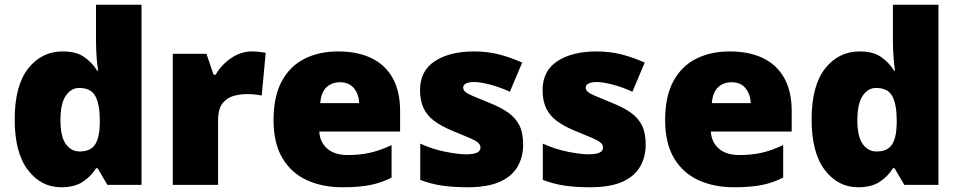

<svg xmlns="http://www.w3.org/2000/svg" viewBox="-20 -780 4045 810"><path d="M238 10Q153 10 97.5 -63Q42 -136 42 -276Q42 -418 98.5 -490.5Q155 -563 245 -563Q301 -563 334.5 -540Q368 -517 390 -482H394Q390 -503 387.5 -540Q385 -577 385 -612V-760H577V0H433L392 -70H385Q365 -37 330 -13.5Q295 10 238 10ZM316 -141Q362 -141 381 -170Q400 -199 401 -259V-274Q401 -339 382.5 -374Q364 -409 314 -409Q280 -409 257.5 -376Q235 -343 235 -273Q235 -204 257.5 -172.5Q280 -141 316 -141Z M1043 -563Q1059 -563 1076 -561Q1093 -559 1101 -557L1084 -377Q1074 -379 1059.5 -381Q1045 -383 1019 -383Q995 -383 967.5 -376Q940 -369 920 -345.5Q900 -322 900 -272V0H709V-553H851L881 -465H890Q913 -506 954.5 -534.5Q996 -563 1043 -563Z M1407 -563Q1488 -563 1546.5 -535Q1605 -507 1636.5 -451Q1668 -395 1668 -310V-225H1327Q1329 -182 1359.5 -154Q1390 -126 1448 -126Q1500 -126 1543 -136Q1586 -146 1632 -168V-31Q1592 -10 1544.5 0Q1497 10 1425 10Q1341 10 1275.5 -19.5Q1210 -49 1172 -112Q1134 -175 1134 -273Q1134 -373 1168.5 -437Q1203 -501 1264.5 -532Q1326 -563 1407 -563ZM1414 -433Q1380 -433 1357.5 -412Q1335 -391 1331 -345H1495Q1494 -382 1473.5 -407.5Q1453 -433 1414 -433Z M2187 -170Q2187 -118 2163.5 -77Q2140 -36 2088.5 -13Q2037 10 1953 10Q1894 10 1847.5 3.5Q1801 -3 1753 -21V-174Q1806 -150 1860 -139.5Q1914 -129 1945 -129Q1977 -129 1992 -136Q2007 -143 2007 -157Q2007 -169 1997 -178Q1987 -187 1961.5 -198Q1936 -209 1889 -228Q1843 -247 1812.5 -269.5Q1782 -292 1767 -323.5Q1752 -355 1752 -400Q1752 -481 1814.5 -522Q1877 -563 1980 -563Q2035 -563 2083 -551Q2131 -539 2183 -516L2131 -393Q2090 -412 2048 -423Q2006 -434 1981 -434Q1959 -434 1946.5 -428Q1934 -422 1934 -411Q1934 -401 1942.5 -393Q1951 -385 1975 -375Q1999 -365 2045 -346Q2093 -327 2124.5 -304.5Q2156 -282 2171.5 -250.5Q2187 -219 2187 -170Z M2704 -170Q2704 -118 2680.5 -77Q2657 -36 2605.5 -13Q2554 10 2470 10Q2411 10 2364.5 3.5Q2318 -3 2270 -21V-174Q2323 -150 2377 -139.5Q2431 -129 2462 -129Q2494 -129 2509 -136Q2524 -143 2524 -157Q2524 -169 2514 -178Q2504 -187 2478.5 -198Q2453 -209 2406 -228Q2360 -247 2329.5 -269.5Q2299 -292 2284 -323.5Q2269 -355 2269 -400Q2269 -481 2331.5 -522Q2394 -563 2497 -563Q2552 -563 2600 -551Q2648 -539 2700 -516L2648 -393Q2607 -412 2565 -423Q2523 -434 2498 -434Q2476 -434 2463.5 -428Q2451 -422 2451 -411Q2451 -401 2459.5 -393Q2468 -385 2492 -375Q2516 -365 2562 -346Q2610 -327 2641.5 -304.5Q2673 -282 2688.5 -250.5Q2704 -219 2704 -170Z M3059 -563Q3140 -563 3198.5 -535Q3257 -507 3288.5 -451Q3320 -395 3320 -310V-225H2979Q2981 -182 3011.5 -154Q3042 -126 3100 -126Q3152 -126 3195 -136Q3238 -146 3284 -168V-31Q3244 -10 3196.5 0Q3149 10 3077 10Q2993 10 2927.5 -19.5Q2862 -49 2824 -112Q2786 -175 2786 -273Q2786 -373 2820.5 -437Q2855 -501 2916.5 -532Q2978 -563 3059 -563ZM3066 -433Q3032 -433 3009.5 -412Q2987 -391 2983 -345H3147Q3146 -382 3125.5 -407.5Q3105 -433 3066 -433Z M3600 10Q3515 10 3459.5 -63Q3404 -136 3404 -276Q3404 -418 3460.5 -490.5Q3517 -563 3607 -563Q3663 -563 3696.5 -540Q3730 -517 3752 -482H3756Q3752 -503 3749.5 -540Q3747 -577 3747 -612V-760H3939V0H3795L3754 -70H3747Q3727 -37 3692 -13.5Q3657 10 3600 10ZM3678 -141Q3724 -141 3743 -170Q3762 -199 3763 -259V-274Q3763 -339 3744.5 -374Q3726 -409 3676 -409Q3642 -409 3619.5 -376Q3597 -343 3597 -273Q3597 -204 3619.5 -172.5Q3642 -141 3678 -141Z"/></svg>

Font: Noto Sans Cham Black
Style: Regular
Weight: 900
Version: Version 2.002